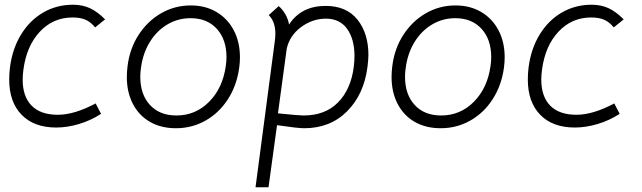

<svg xmlns="http://www.w3.org/2000/svg" viewBox="-20 -533 2720 813"><path d="M19 -196Q19 -221 22 -246Q32 -326 69 -386.5Q106 -447 163 -480Q220 -513 289 -513Q329 -513 360.5 -498.5Q392 -484 425 -451L383 -417Q364 -440 342 -449.5Q320 -459 287 -459Q205 -459 148.5 -398.5Q92 -338 79 -237Q76 -216 76 -196Q76 -124 114 -85.5Q152 -47 225 -47Q295 -47 385 -95L408 -51Q365 -23 315 -8Q265 7 218 7Q124 7 71.5 -47Q19 -101 19 -196Z M517 -207Q517 -228 520 -252Q529 -327 567 -385.5Q605 -444 662.5 -477Q720 -510 788 -510Q850 -510 897 -482Q944 -454 970 -404.5Q996 -355 996 -290Q996 -270 993 -247Q983 -172 945.5 -113.5Q908 -55 850.5 -22.5Q793 10 725 10Q662 10 615 -17Q568 -44 542.5 -93.5Q517 -143 517 -207ZM936 -253Q939 -273 939 -291Q939 -366 898 -411Q857 -456 787 -456Q733 -456 688 -429Q643 -402 614 -354.5Q585 -307 577 -246Q574 -227 574 -208Q574 -133 615 -88.5Q656 -44 727 -44Q808 -44 865.5 -102Q923 -160 936 -253Z M1540 -300Q1540 -283 1536 -249Q1521 -133 1449.5 -61.5Q1378 10 1268 10Q1241 10 1153 -3L1117 260H1062L1143 -354Q1146 -374 1146 -390Q1146 -441 1118 -469L1160 -507Q1175 -495 1187.5 -474Q1200 -453 1204 -429Q1255 -508 1359 -508Q1447 -508 1493.5 -450Q1540 -392 1540 -300ZM1478 -250Q1481 -274 1481 -296Q1481 -367 1450 -410.5Q1419 -454 1360 -454Q1303 -454 1254.5 -418Q1206 -382 1194 -326L1157 -53Q1245 -44 1265 -44Q1357 -44 1411.5 -99.5Q1466 -155 1478 -250Z M1638 -207Q1638 -228 1641 -252Q1650 -327 1688 -385.5Q1726 -444 1783.5 -477Q1841 -510 1909 -510Q1971 -510 2018 -482Q2065 -454 2091 -404.5Q2117 -355 2117 -290Q2117 -270 2114 -247Q2104 -172 2066.5 -113.5Q2029 -55 1971.5 -22.5Q1914 10 1846 10Q1783 10 1736 -17Q1689 -44 1663.5 -93.5Q1638 -143 1638 -207ZM2057 -253Q2060 -273 2060 -291Q2060 -366 2019 -411Q1978 -456 1908 -456Q1854 -456 1809 -429Q1764 -402 1735 -354.5Q1706 -307 1698 -246Q1695 -227 1695 -208Q1695 -133 1736 -88.5Q1777 -44 1848 -44Q1929 -44 1986.5 -102Q2044 -160 2057 -253Z M2215 -196Q2215 -221 2218 -246Q2228 -326 2265 -386.5Q2302 -447 2359 -480Q2416 -513 2485 -513Q2525 -513 2556.5 -498.5Q2588 -484 2621 -451L2579 -417Q2560 -440 2538 -449.5Q2516 -459 2483 -459Q2401 -459 2344.5 -398.5Q2288 -338 2275 -237Q2272 -216 2272 -196Q2272 -124 2310 -85.5Q2348 -47 2421 -47Q2491 -47 2581 -95L2604 -51Q2561 -23 2511 -8Q2461 7 2414 7Q2320 7 2267.5 -47Q2215 -101 2215 -196Z"/></svg>

Font: Bellota Text
Style: Italic
Weight: 400
Italic angle: -7.5°
Designer: Kemie Guaida
Foundry: Kemie Guaida
Version: Version 4.001